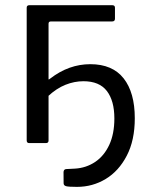

<svg xmlns="http://www.w3.org/2000/svg" viewBox="-20 -550 571 738"><path d="M275.8 168.3Q243.1 168.3 233.8 165.6Q224.5 162.9 224.5 154.1L224.2 111.7Q224.2 107.3 226.6 103.7Q229.1 100.2 234 99.9L268.5 98.1Q311.2 95.5 345.7 72.5Q380.1 49.4 399.9 7Q419.6 -35.4 419.6 -94.8Q419.6 -162.7 390.7 -200.3Q361.8 -237.8 300.7 -237.8Q265.9 -237.8 231.6 -224.1Q197.3 -210.5 163.7 -179.3V-251.4Q163.7 -246.1 166.1 -244.9Q168.6 -243.8 173.1 -248.1Q209.2 -275.9 247.6 -289.6Q286 -303.3 327.1 -303.3Q412.2 -303.3 455.2 -248.8Q498.1 -194.3 498.1 -95.4Q498.1 -10.7 467.3 48.4Q436.6 107.5 386.3 137.9Q336.1 168.3 275.8 168.3ZM92.2 0Q82.6 0 82.6 -10.4V-520.4Q82.6 -530 93 -530H411.5Q421.9 -530 421.9 -520.4V-477.9Q421.9 -467.5 410.6 -467.5H175.3Q166.6 -467.5 166.6 -458.8V-9.6Q166.6 0 156.2 0Z"/></svg>

Font: Libre Franklin Thin
Style: Regular
Weight: 100
Designer: Pablo Impallari, Rodrigo Fuenzalida, Nhung Nguyen
Foundry: Impallari Type
Version: Version 3.000